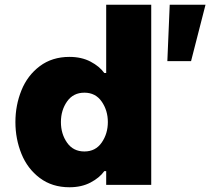

<svg xmlns="http://www.w3.org/2000/svg" viewBox="-20 -780 887 810"><path d="M45 -265Q45 -336 70.5 -399Q96 -462 148 -501Q200 -540 273 -540Q324 -540 362 -520Q400 -500 420 -472H428V-760H618V0H428V-58H420Q400 -30 362 -10Q324 10 273 10Q200 10 148 -29Q96 -68 70.5 -131Q45 -194 45 -265ZM786 -522H686L696 -760H847ZM435 -265Q435 -314 409 -351.5Q383 -389 336 -389Q289 -389 263 -352Q237 -315 237 -265Q237 -215 263 -178Q289 -141 336 -141Q383 -141 409 -178.5Q435 -216 435 -265Z"/></svg>

Font: Be Vietnam Black
Style: Regular
Weight: 900
Designer: Lam Bao; Tony Le; Vietanh Nguyen
Foundry: Yellow Type Foundry
Version: Version 5.000